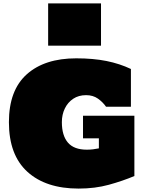

<svg xmlns="http://www.w3.org/2000/svg" viewBox="-20 -1106 850 1135"><path d="M444.8 8.8Q251 8.8 141.8 -90.6Q32.7 -189.9 32.7 -383.8Q32.7 -572.3 138.2 -666.7Q243.7 -761.2 430.7 -761.2Q531.2 -761.2 609.6 -745.4Q688 -729.5 753.9 -698.2V-475.1H606.9Q587.4 -502.9 558.6 -523.2Q529.8 -543.5 488.8 -543.5Q444.8 -543.5 412.8 -522.2Q380.9 -501 363.3 -464.8Q345.7 -428.7 345.7 -383.8Q345.7 -304.7 381.6 -262.9Q417.5 -221.2 493.2 -221.2Q512.7 -221.2 530.3 -223.4Q547.9 -225.6 564.5 -229V-288.1H470.7V-421.9H774.4V-65.4Q704.6 -36.1 623.3 -13.7Q542 8.8 444.8 8.8ZM264.6 -835.9V-1085.9H577.1V-835.9Z"/></svg>

Font: Holtwood One SC
Style: Regular
Weight: 400
Designer: Vernon Adams
Foundry: Vernon Adams
Version: Version 1.100; ttfautohint (v1.8.4.7-5d5b)